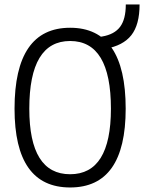

<svg xmlns="http://www.w3.org/2000/svg" viewBox="-20 -827 643 857"><path d="M293 9.8Q44.9 9.8 44.9 -341.8Q44.9 -703.1 293 -703.1Q541 -703.1 541 -341.8Q541 9.8 293 9.8ZM293 -49.3Q475.1 -49.3 475.1 -341.8Q475.1 -644 293 -644Q110.8 -644 110.8 -341.8Q110.8 -49.3 293 -49.3ZM421.4 -604.5 406.7 -659.2 436 -664.1Q490.7 -673.3 516.1 -707.3Q541.5 -741.2 541.5 -807.1H603Q603 -716.8 566.2 -669.9Q529.3 -623 450.7 -609.4Z"/></svg>

Font: Cascadia Mono PL Light
Style: Regular
Weight: 300
Monospace: yes
Designer: Aaron Bell
Foundry: Saja Typeworks
Version: Version 2404.023; ttfautohint (v1.8.4)